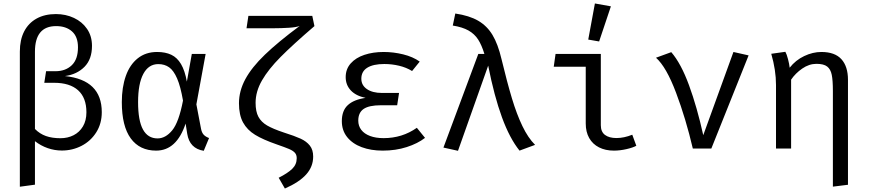

<svg xmlns="http://www.w3.org/2000/svg" viewBox="-20 -848 4963 1096"><path d="M561 -207.7Q561 -142.6 529.5 -92.6Q497.9 -42.6 445.6 -15.6Q393.3 11.3 333.3 11.3Q291.8 11.3 252.6 -2.3Q213.3 -15.9 179.5 -42.1V206.2L93.3 217.9V-553.8Q93.3 -620.5 117.9 -668.5Q142.6 -716.4 189 -742.1Q235.4 -767.7 299 -767.7Q355.4 -767.7 402.3 -745.6Q449.2 -723.6 477.2 -682.6Q505.1 -641.5 505.1 -586.2Q505.1 -509.7 462.1 -466.4Q419 -423.1 350.8 -413.8Q561 -391.8 561 -207.7ZM473.3 -207.2Q473.3 -289.7 425.9 -332.6Q378.5 -375.4 288.7 -375.4H232.8L243.1 -441.5H296.9Q353.8 -441.5 389.5 -475.4Q425.1 -509.2 425.1 -577.9Q425.1 -638.5 391 -668.7Q356.9 -699 300.5 -699Q179.5 -699 179.5 -552.8V-111.8Q206.7 -84.1 242.1 -71.5Q277.4 -59 325.1 -59Q366.7 -59 400.3 -76.2Q433.8 -93.3 453.6 -126.7Q473.3 -160 473.3 -207.2Z M1046.7 -382.1 1074.9 -540H1153.8L1101 -252.3L1127.7 -112.3Q1131.8 -91.3 1142.3 -79.5Q1152.8 -67.7 1173.3 -60L1143.1 12.8Q1062.1 0 1048.7 -84.6L1039.5 -142.6Q988.2 11.8 871.3 11.8Q777.4 11.8 726.4 -57.9Q675.4 -127.7 675.4 -265.1Q675.4 -349.7 698.2 -414.4Q721 -479 766.4 -515.1Q811.8 -551.3 876.9 -551.3Q924.1 -551.3 957.7 -535.4Q991.3 -519.5 1013.3 -482.3Q1035.4 -445.1 1046.7 -382.1ZM768.2 -265.1Q768.2 -159.5 796.2 -108.7Q824.1 -57.9 879.5 -57.9Q925.1 -57.9 963.1 -104.1Q1001 -150.3 1024.6 -273.8Q1010.8 -354.4 991 -400Q971.3 -445.6 945.4 -463.8Q919.5 -482.1 883.6 -482.1Q828.2 -482.1 798.2 -426.2Q768.2 -370.3 768.2 -265.1Z M1774.9 -699Q1651.3 -592.8 1581.8 -522.8Q1512.3 -452.8 1475.6 -389.2Q1439 -325.6 1439 -261Q1439 -211.3 1455.1 -181.3Q1471.3 -151.3 1504.6 -131.8Q1537.9 -112.3 1599.5 -91.8Q1662.6 -71.8 1696.2 -56.4Q1729.7 -41 1748.7 -16.9Q1767.7 7.2 1767.7 45.6Q1767.7 103.1 1728.2 147.4Q1688.7 191.8 1606.2 228.2L1570.8 166.7Q1622.6 140.5 1648.2 115.6Q1673.8 90.8 1673.8 54.9Q1673.8 35.9 1663.3 24.1Q1652.8 12.3 1630.8 2.8Q1608.7 -6.7 1558.5 -24.1Q1481.5 -50.8 1436.2 -78.5Q1390.8 -106.2 1367.4 -149Q1344.1 -191.8 1344.1 -258.5Q1344.1 -328.7 1380.5 -396.2Q1416.9 -463.6 1492.1 -535.9Q1567.2 -608.2 1690.8 -700Q1672.3 -692.3 1628.5 -689.5Q1584.6 -686.7 1541 -686.7H1387.2L1397.9 -757.4H1762.6Z M2154.9 -247.2Q2086.7 -247.2 2055.9 -226.2Q2025.1 -205.1 2025.1 -159.5Q2025.1 -129.2 2042.3 -106.7Q2059.5 -84.1 2092.3 -71.8Q2125.1 -59.5 2169.7 -59.5Q2275.9 -59.5 2359.5 -118.5L2406.2 -61Q2364.6 -28.7 2301.8 -8.5Q2239 11.8 2164.6 11.8Q2097.4 11.8 2044.6 -7.9Q1991.8 -27.7 1961.5 -65.6Q1931.3 -103.6 1931.3 -156.4Q1931.3 -216.4 1965.4 -247.9Q1999.5 -279.5 2066.7 -289.2Q2011.3 -301 1982.3 -332.1Q1953.3 -363.1 1953.3 -407.7Q1953.3 -453.8 1982.1 -486.2Q2010.8 -518.5 2060 -534.9Q2109.2 -551.3 2170.3 -551.3Q2225.6 -551.3 2281.3 -537.7Q2336.9 -524.1 2375.9 -496.4L2332.3 -442.6Q2299 -463.1 2257.9 -472.8Q2216.9 -482.6 2173.8 -482.6Q2110.8 -482.6 2076.7 -461.5Q2042.6 -440.5 2042.6 -398.5Q2042.6 -361.5 2074.4 -339.5Q2106.2 -317.4 2160.5 -317.4H2257.9L2247.2 -247.2Z M2745.1 -540Q2729.7 -590.8 2709.2 -622.6Q2688.7 -654.4 2654.4 -673.8Q2620 -693.3 2564.6 -702.1L2579 -770.8Q2659 -759 2709.5 -729.7Q2760 -700.5 2791.3 -648.5Q2822.6 -596.4 2842.6 -511.3Q2874.9 -377.4 2902.3 -286.4Q2929.7 -195.4 2962.1 -128.2Q2994.4 -61 3034.4 -21L2945.6 11.8Q2889.2 -58.5 2845.4 -178.2Q2801.5 -297.9 2766.7 -473.3L2594.4 12.8L2511.3 -5.6L2710.3 -540Z M3323.6 -467.2H3141L3151.3 -540H3409.7V-133.3Q3409.7 -95.4 3433.6 -77.7Q3457.4 -60 3499 -60Q3542.1 -60 3589.2 -79L3612.3 -15.9Q3592.8 -5.1 3555.9 3.3Q3519 11.8 3484.1 11.8Q3435.9 11.8 3399.5 -6.7Q3363.1 -25.1 3343.3 -60Q3323.6 -94.9 3323.6 -143.1ZM3337.9 -622.1 3375.9 -828.2 3467.2 -811.8 3400 -611.3Z M3934.9 0Q3894.9 -170.8 3839.2 -318.5Q3783.6 -466.2 3724.6 -518.5L3811.8 -550.3Q3867.7 -485.6 3913.3 -361Q3959 -236.4 3994.4 -76.4L4166.7 -551.3L4253.3 -531.8L4040.5 0Z M4820.5 -392.3V206.7L4734.4 217.4V-328.7Q4734.4 -389.2 4727.9 -421Q4721.5 -452.8 4701.8 -468.2Q4682.1 -483.6 4640.5 -483.6Q4598.5 -483.6 4559.5 -456.7Q4520.5 -429.7 4495.9 -393.3V0H4409.7V-363.1Q4409.7 -447.7 4382.6 -541L4463.1 -552.3Q4470.8 -539 4478.2 -510.5Q4485.6 -482.1 4487.7 -461.5Q4521.5 -504.6 4570.5 -527.9Q4619.5 -551.3 4668.7 -551.3Q4745.6 -551.3 4783.1 -510Q4820.5 -468.7 4820.5 -392.3Z"/></svg>

Font: Fira Code
Style: Regular
Weight: 400
Designer: Carrois Corporate, Edenspiekermann AG, Nikita Prokopov
Foundry: Carrois Corporate, Edenspiekermann AG, Nikita Prokopov
Version: Version 5.002